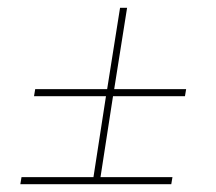

<svg xmlns="http://www.w3.org/2000/svg" viewBox="-20 -545 553 491"><path d="M418 -74H32L35 -92H219L251 -299H67L70 -317H254L287 -525H305L272 -317H456L453 -299H269L237 -92H421Z"/></svg>

Font: Georama ExtraExtended Thin
Style: Italic
Weight: 100
Width: 8
Italic angle: -9°
Designer: Jean-Baptiste Levee
Foundry: Production Type
Version: Version 1.000